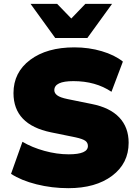

<svg xmlns="http://www.w3.org/2000/svg" viewBox="-20 -962 725 994"><path d="M266.1 -765.1 138.2 -941.9H275.9L349.1 -866.2L421.9 -941.9H560.1L432.1 -765.1ZM334 12.2Q248.5 12.2 168.9 -7.8Q89.4 -27.8 37.1 -62L96.2 -228Q145.5 -198.7 210 -180.9Q274.4 -163.1 335.9 -163.1Q435.1 -163.1 435.1 -206.1Q435.1 -223.1 421.9 -232.9Q408.7 -242.7 371.1 -251L244.1 -276.9Q49.8 -316.9 49.8 -480Q49.8 -587.4 136.2 -652.1Q222.7 -716.8 365.2 -716.8Q439.9 -716.8 506.8 -697Q573.7 -677.2 616.2 -643.1L557.1 -486.8Q475.1 -542 359.9 -542Q261.2 -542 261.2 -495.1Q261.2 -479.5 276.4 -468.3Q291.5 -457 329.1 -449.2L454.1 -423.8Q548.8 -405.3 597.4 -354Q646 -302.7 646 -223.1Q646 -116.2 560.5 -52Q475.1 12.2 334 12.2Z"/></svg>

Font: Mulish ExtraBlack
Style: Regular
Weight: 1000
Designer: Vernon Adams
Foundry: Vernon Adams
Version: Version 3.603; ttfautohint (v1.8.3)